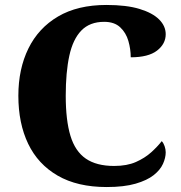

<svg xmlns="http://www.w3.org/2000/svg" viewBox="-20 -744 730 774"><path d="M410 10Q292 10 212.5 -36Q133 -82 93.5 -164.5Q54 -247 54 -358Q54 -466 94.5 -548.5Q135 -631 214 -677.5Q293 -724 409 -724Q490 -724 542.5 -708Q595 -692 621.5 -665.5Q648 -639 648 -606Q648 -567 613 -540Q578 -513 507 -513Q507 -546 497.5 -579Q488 -612 464.5 -634Q441 -656 400 -656Q342 -656 308 -621Q274 -586 259.5 -519.5Q245 -453 245 -358Q245 -259 264 -196.5Q283 -134 326 -104.5Q369 -75 440 -75Q492 -75 528 -91Q564 -107 589.5 -130Q615 -153 632 -175Q639 -168 643.5 -155Q648 -142 648 -130Q648 -108 637 -83.5Q626 -59 599.5 -38Q573 -17 526.5 -3.5Q480 10 410 10Z"/></svg>

Font: Noto Serif Kannada ExtraBold
Style: Regular
Weight: 800
Version: Version 2.003